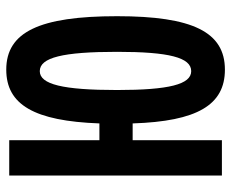

<svg xmlns="http://www.w3.org/2000/svg" viewBox="-84 -660 753 626"><g transform="rotate(-90 293.0 -346.5)"><path d="M379.4 9.8C502 9.8 553.7 -95.2 553.7 -341.8C553.7 -595.2 502 -703.1 379.4 -703.1C265.1 -703.1 211.9 -611.8 204.1 -399.4H149.4V-693.4H34.2V0H149.4V-291H204.1C210.9 -80.6 264.2 9.8 379.4 9.8ZM374.5 -100.1C331.5 -100.1 313 -172.4 313 -341.8C313 -518.6 331.5 -593.8 374.5 -593.8C418.9 -593.8 437.5 -518.6 437.5 -341.8C437.5 -172.4 418.9 -100.1 374.5 -100.1Z"/></g></svg>

Font: Cascadia Code PL SemiBold
Style: Regular
Weight: 600
Monospace: yes
Designer: Aaron Bell
Foundry: Saja Typeworks
Version: Version 2404.023